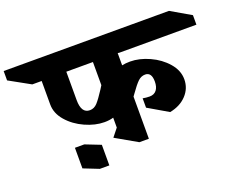

<svg xmlns="http://www.w3.org/2000/svg" viewBox="-279 -1022 1652 1349"><g transform="rotate(-20 547.0 -347.5)"><path d="M651 -539Q678 -545 712 -545Q781 -545 855 -511.5Q929 -478 978.5 -421Q1028 -364 1028 -298Q1028 -230 981 -180Q934 -130 856 -115L707 -202V-272Q731 -267 758 -267Q792 -267 810 -290Q828 -313 828 -354Q828 -423 780 -423Q750 -423 726 -400Q702 -377 664 -323L651 -305V10H580L419 -82L466 -141V-215Q436 -206 399 -206Q330 -206 255.5 -239.5Q181 -273 131.5 -330Q82 -387 82 -453V-629H12L-145 -716V-786H1091L1239 -700V-629H660L651 -631ZM449 -431Q454 -440 466 -458V-631H267V-419Q267 -320 331 -320Q363 -320 387 -346Q411 -372 449 -431ZM326 91H255L141 46V-108H211L326 -63Z"/></g></svg>

Font: Inknut Antiqua ExtraBold
Style: Regular
Weight: 800
Designer: Claus Eggers Sørensen
Foundry: Claus Eggers Sørensen
Version: Version 1.003; ttfautohint (v1.8.2) -l 8 -r 50 -G 200 -x 14 